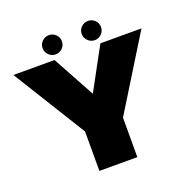

<svg xmlns="http://www.w3.org/2000/svg" viewBox="-142 -951 1056 1084"><g transform="rotate(-20 385.5 -409.0)"><path d="M277.5 -229H495.5L771 -675H524L378 -406H395.5L248.5 -675H1.5ZM272.5 0H500.5V-357H272.5ZM266 -702.5Q290 -702.5 307 -719.5Q324 -736.5 324 -760.5Q324 -784.5 307 -801.2Q290 -818 266 -818Q242.5 -818 225.2 -801.2Q208 -784.5 208 -760.5Q208 -736.5 225.2 -719.5Q242.5 -702.5 266 -702.5ZM501 -702.5Q525 -702.5 542 -719.5Q559 -736.5 559 -760.5Q559 -784.5 542 -801.2Q525 -818 501 -818Q477.5 -818 460.2 -801.2Q443 -784.5 443 -760.5Q443 -736.5 460.2 -719.5Q477.5 -702.5 501 -702.5Z"/></g></svg>

Font: Anybody UltraCondensed Thin Black
Style: Regular
Weight: 900
Version: Version 1.111